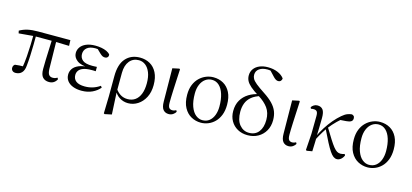

<svg xmlns="http://www.w3.org/2000/svg" viewBox="-77 -1408 4759 2218"><g transform="rotate(15 2302.5 -299.0)"><path d="M108 12.8Q83.1 12.8 69.3 -0.4Q55.4 -13.7 55.4 -34.1Q55.4 -49.2 60.9 -59.2Q66.4 -69.2 77.1 -76.7Q101.6 -80.1 129.7 -81.8Q157.7 -83.5 191 -83.6L167.1 -56.8Q179.7 -131.3 185.2 -204.1Q190.7 -276.8 192.9 -346.5Q195.1 -416.2 195.6 -482H226.2Q226.2 -419.6 225.2 -354.8Q224.2 -290 221.4 -226Q218.6 -162 212.2 -101.6Q208 -44.2 180.2 -15.7Q152.4 12.8 108 12.8ZM24.8 -437.7 17.8 -468.5Q62.4 -494.2 113.7 -505.6Q165 -517 236.1 -517H622.3L625.1 -448.9L437.6 -454H211.8ZM508 14.6Q460.2 14.6 432.3 -14.8Q404.5 -44.3 404.5 -114.1Q404.5 -163.3 406.4 -222.9Q408.4 -282.5 411.3 -348.6Q414.2 -414.7 416.6 -482H468L474 -131.8Q476 -81.3 492 -62.8Q508.1 -44.2 535.9 -44.2Q554.9 -44.2 567.4 -48.5Q579.9 -52.8 592.3 -59.8L600.9 -42.5Q586.7 -15 563.5 -0.2Q540.4 14.6 508 14.6Z M896.3 14.6Q838 14.6 793.7 -2.5Q749.3 -19.6 724.7 -51.5Q700.1 -83.4 700.1 -126.7Q700.1 -165.3 721.9 -197.3Q743.7 -229.3 791.5 -249.5Q839.3 -269.8 916.7 -271.6V-263.4Q813.9 -266.8 767.3 -302.9Q720.7 -339 720.7 -390.7Q720.7 -428.3 742.7 -460Q764.6 -491.8 809.1 -511.2Q853.6 -530.6 920.8 -530.6Q956.9 -530.6 991.4 -524.4Q1026 -518.1 1054.3 -505.3Q1082.6 -492.4 1098.6 -471.9Q1101.2 -450.8 1089.8 -438.7Q1078.5 -426.5 1060.6 -426.5Q1043.7 -426.5 1030.7 -432.4Q1017.7 -438.4 997.9 -456.8L940.6 -512.6L996.7 -511.5L1006 -491.9Q980.4 -496.3 962.7 -498.5Q945.1 -500.7 925.7 -500.7Q861 -500.7 827 -472.4Q793.1 -444.1 793.1 -397.6Q793.1 -351.6 827 -323.6Q860.8 -295.7 942.2 -295.7Q954.3 -295.7 967.2 -296.2Q980.1 -296.7 998.3 -297.7V-245.7Q978.9 -246.9 969.4 -246.9Q960 -246.9 951.6 -246.9Q886.1 -246.9 849.1 -232.6Q812.1 -218.4 796.6 -195.2Q781 -172 781 -143.3Q781 -95.8 815.7 -69.3Q850.4 -42.9 920.6 -42.9Q971.3 -42.9 1016.3 -57.2Q1061.3 -71.5 1099.9 -98.8L1114.3 -80.5Q1080.8 -38.9 1024.8 -12.1Q968.9 14.6 896.3 14.6Z M1214.6 199.6 1219.8 -5.5 1220.6 -245.2Q1220.6 -388.7 1283.9 -459.6Q1347.3 -530.6 1454 -530.6Q1520.7 -530.6 1573.2 -500.8Q1625.7 -471 1655.9 -411.9Q1686.2 -352.7 1686.2 -264.3Q1686.2 -178.8 1653.7 -116.2Q1621.2 -53.6 1568.1 -19.5Q1515 14.6 1453.2 14.6Q1396.7 14.6 1350.5 -14.7Q1304.4 -44.1 1278.4 -97.7H1275L1288.8 -113.1Q1315.3 -73.6 1351.9 -51.7Q1388.6 -29.8 1435.7 -29.8Q1488.4 -29.8 1526.1 -56.9Q1563.8 -83.9 1584.3 -136.1Q1604.7 -188.2 1604.7 -263.1Q1604.7 -339.4 1583.8 -391.7Q1562.8 -443.9 1527.5 -471Q1492.2 -498 1448.3 -498Q1378.8 -498 1337.4 -447.1Q1296.1 -396.2 1295.1 -306.4L1294.3 -94.1L1293.8 -84.8L1307.7 188.8L1225.2 206.4Z M1938.8 14.4Q1897.3 14.4 1872.7 -14.5Q1848.2 -43.4 1847.8 -111.9L1843.9 -507.9L1924 -525L1932.8 -518.8Q1928.3 -430.3 1925.2 -367.2Q1922.1 -304.2 1920.1 -259Q1918.1 -213.9 1917.2 -180.2Q1916.3 -146.5 1916.3 -117.6Q1916.3 -70.5 1930.4 -54.8Q1944.4 -39.1 1968 -39.1Q1982.8 -39.1 1993.5 -43.2Q2004.3 -47.3 2013.9 -52L2022.8 -34.8Q2013.5 -16.9 1991.5 -1.3Q1969.5 14.4 1938.8 14.4Z M2323.1 14.6Q2261.7 14.6 2208.2 -14.3Q2154.7 -43.3 2121.6 -103.8Q2088.5 -164.4 2088.5 -258Q2088.5 -325.8 2109.2 -376.7Q2129.9 -427.5 2165.1 -461.6Q2200.4 -495.8 2243.7 -513.2Q2286.9 -530.6 2331.5 -530.6Q2399.5 -530.6 2451.9 -500.3Q2504.4 -470 2534.4 -410.5Q2564.3 -351.1 2564.3 -263.4Q2564.3 -193 2543.6 -140.7Q2522.9 -88.3 2488.1 -53.9Q2453.2 -19.4 2410.3 -2.4Q2367.5 14.6 2323.1 14.6ZM2333 -18.2Q2382 -18.2 2415.6 -44.9Q2449.2 -71.6 2466.7 -117.6Q2484.2 -163.6 2484.2 -220.9Q2484.2 -306 2464.6 -368.1Q2445.1 -430.2 2408.7 -464Q2372.4 -497.8 2322.8 -497.8Q2278.4 -497.8 2243.7 -472.2Q2209 -446.7 2189.7 -400.7Q2170.4 -354.8 2170.4 -294.9Q2170.4 -200.6 2193.3 -139Q2216.3 -77.4 2253.6 -47.8Q2290.9 -18.2 2333 -18.2Z M2882.4 14.4Q2813.8 14.4 2761.5 -14.9Q2709.2 -44.3 2680.1 -95.6Q2650.9 -146.9 2650.9 -213.3Q2650.9 -289.5 2683.1 -344.1Q2715.2 -398.7 2770.8 -432.8Q2826.4 -467 2897.5 -479.7V-487.2L2918.2 -463.1Q2848.9 -443.5 2807.8 -409Q2766.7 -374.6 2749.3 -328.6Q2731.9 -282.6 2731.9 -227.5Q2731.9 -125.9 2777.3 -71.3Q2822.7 -16.6 2891.1 -16.6Q2966 -16.6 3006.8 -69.4Q3047.5 -122.1 3047.5 -211.8Q3047.5 -297.6 3005.4 -355.1Q2963.3 -412.6 2889.4 -457.5Q2821.4 -499.6 2784.3 -532Q2747.3 -564.3 2732.7 -593.6Q2718.1 -622.9 2718.1 -656.9Q2718.1 -701.6 2742.1 -735.1Q2766 -768.6 2809.1 -787Q2852.2 -805.5 2910.3 -805.5Q2974.9 -805.5 3026.6 -783.7Q3078.3 -761.9 3105.8 -724.3Q3105.6 -706.4 3093.6 -693.7Q3081.6 -681 3062.8 -681Q3047.5 -681 3031.8 -690.8Q3016.1 -700.5 2998.3 -720.5L2937.2 -785.9L2995.8 -777.9L3000.2 -755.9Q2981.6 -767.3 2958.6 -773Q2935.5 -778.7 2909.7 -778.7Q2849.5 -778.7 2812.9 -752.6Q2776.2 -726.5 2776.2 -680.2Q2776.2 -655.4 2788.6 -633Q2800.9 -610.5 2836.1 -581.6Q2871.3 -552.7 2939.8 -507.8Q3007 -463.9 3047.3 -421.8Q3087.7 -379.6 3105.9 -333.6Q3124.1 -287.5 3124.1 -229.1Q3124.1 -157.2 3092.8 -102.2Q3061.5 -47.2 3006.8 -16.4Q2952.1 14.4 2882.4 14.4Z M3371.8 14.4Q3330.3 14.4 3305.7 -14.5Q3281.2 -43.4 3280.8 -111.9L3276.9 -507.9L3357 -525L3365.8 -518.8Q3361.3 -430.3 3358.2 -367.2Q3355.1 -304.2 3353.1 -259Q3351.1 -213.9 3350.2 -180.2Q3349.3 -146.5 3349.3 -117.6Q3349.3 -70.5 3363.4 -54.8Q3377.4 -39.1 3401 -39.1Q3415.8 -39.1 3426.5 -43.2Q3437.3 -47.3 3446.9 -52L3455.8 -34.8Q3446.5 -16.9 3424.5 -1.3Q3402.5 14.4 3371.8 14.4Z M3589 11.1 3579.2 3.1 3592.3 -191.8 3594.8 -402.2Q3595.6 -443.1 3583.6 -458.6Q3571.6 -474.2 3543.2 -474.2Q3534.6 -474.2 3527 -473.3Q3519.3 -472.4 3511.5 -470.4L3504.1 -488Q3515.4 -503.6 3533.7 -515.5Q3552 -527.4 3576.6 -527.4Q3619.5 -527.4 3641.7 -498.4Q3663.9 -469.3 3662.9 -397.8Q3662.9 -346.1 3661.1 -289.8Q3659.3 -233.4 3657.8 -177.6L3660 -174.4Q3658.8 -130 3657.4 -86.7Q3656.1 -43.4 3654.1 0ZM3647.7 -128.6 3633.1 -155.3H3640.2L3647.1 -171Q3675 -232.9 3711.3 -289.9Q3747.5 -346.8 3788.6 -395.1Q3829.8 -443.4 3871.1 -478.1Q3905.9 -507.7 3933.9 -518.4Q3961.8 -529 3986.7 -530.6Q3999.6 -527.2 4009.2 -518.5Q4018.7 -509.8 4018.7 -489.9Q4018.7 -464.7 3999.8 -452.6Q3980.9 -440.5 3943.1 -437.9L3853.1 -431.6L3925.1 -474.7Q3880.4 -441.2 3837.4 -399.5Q3794.4 -357.7 3749.8 -300.4L3744.2 -293.4Q3726.3 -266.1 3711.9 -243.4Q3697.6 -220.8 3682.8 -194.4Q3668 -168.1 3647.7 -128.6ZM3950.4 14.6Q3928.6 14.6 3907.9 -0.4Q3887.3 -15.4 3863.6 -50.5Q3839.8 -85.6 3808.6 -145.5Q3777.4 -205.4 3733.8 -295.8L3755 -317.2Q3802.7 -238.7 3834.9 -188Q3867 -137.3 3890.2 -108.6Q3913.4 -79.9 3932.8 -68.5Q3952.2 -57.1 3974.3 -57.1Q3989 -57.1 4001.9 -60.3Q4014.9 -63.4 4023.5 -67L4031.9 -50.7Q4018.1 -19.1 3995.9 -2.2Q3973.7 14.6 3950.4 14.6Z M4316.1 14.6Q4254.7 14.6 4201.2 -14.3Q4147.7 -43.3 4114.6 -103.8Q4081.5 -164.4 4081.5 -258Q4081.5 -325.8 4102.2 -376.7Q4122.9 -427.5 4158.1 -461.6Q4193.4 -495.8 4236.7 -513.2Q4279.9 -530.6 4324.5 -530.6Q4392.5 -530.6 4444.9 -500.3Q4497.4 -470 4527.4 -410.5Q4557.3 -351.1 4557.3 -263.4Q4557.3 -193 4536.6 -140.7Q4515.9 -88.3 4481.1 -53.9Q4446.2 -19.4 4403.3 -2.4Q4360.5 14.6 4316.1 14.6ZM4326 -18.2Q4375 -18.2 4408.6 -44.9Q4442.2 -71.6 4459.7 -117.6Q4477.2 -163.6 4477.2 -220.9Q4477.2 -306 4457.6 -368.1Q4438.1 -430.2 4401.7 -464Q4365.4 -497.8 4315.8 -497.8Q4271.4 -497.8 4236.7 -472.2Q4202 -446.7 4182.7 -400.7Q4163.4 -354.8 4163.4 -294.9Q4163.4 -200.6 4186.3 -139Q4209.3 -77.4 4246.6 -47.8Q4283.9 -18.2 4326 -18.2Z"/></g></svg>

Font: Noto Serif JP
Style: Regular
Weight: 200
Designer: Ryoko NISHIZUKA 西塚涼子 (kana & ideographs); Frank Grießhammer (Latin, Greek & Cyrillic); Wenlong ZHANG 张文龙 (bopomofo); San
Foundry: Adobe
Version: Version 2.001;hotconv 1.1.0;makeotfexe 2.6.0